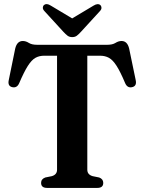

<svg xmlns="http://www.w3.org/2000/svg" viewBox="-20 -919 706 939"><path d="M160.5 -700H505.5Q530 -700 544.8 -709.2Q559.5 -718.5 574.5 -718.5Q602.5 -718.5 611.5 -682L643.5 -528Q650.5 -497.5 625 -492.5Q602.5 -488 592 -512.5Q568.5 -568.5 550 -597.2Q531.5 -626 512.8 -636.2Q494 -646.5 469.5 -646.5H407V-89Q407 -65 433 -57.5L465 -51Q485 -43.5 485 -24.5Q485 0 456 0H210.5Q181 0 181 -24.5Q181 -43.5 201.5 -51L233.5 -57.5Q259 -65 259 -89V-646.5H196Q171.5 -646.5 153 -636Q134.5 -625.5 116 -596.5Q97.5 -567.5 74 -512.5Q63.5 -488 41 -492.5Q16 -497.5 23 -528L54.5 -682Q63.5 -718.5 91.5 -718.5Q106.5 -718.5 121 -709.2Q135.5 -700 160.5 -700ZM376 -763.5Q365 -751.5 356 -744.5Q347 -737.5 333 -737.5Q319.5 -737.5 310.2 -744.5Q301 -751.5 290 -763.5L197.5 -864.5Q189 -873.5 189.5 -881.8Q190 -890 195 -894Q207.5 -905 228.5 -891.5L333 -829L437.5 -891.5Q458.5 -904.5 471 -894Q475.5 -890 476.2 -881.8Q477 -873.5 468.5 -864.5Z"/></svg>

Font: Fraunces 72pt S050 SemiBold
Style: Regular
Weight: 600
Version: Version 1.000; ttfautohint (v1.8.3)